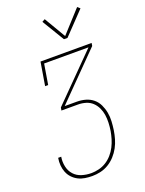

<svg xmlns="http://www.w3.org/2000/svg" viewBox="-175 -1044 850 1126"><g transform="rotate(-20 250.0 -481.0)"><path d="M200 0Q177 0 154.5 -3.5Q132 -7 112.5 -17Q93 -27 78 -43Q63 -59 55 -79Q47 -99 45 -122Q43 -145 47 -168Q47 -168 47 -168.5Q47 -169 47 -169H67Q66 -169 66 -168.5Q66 -168 66 -168Q61 -138 67.5 -108Q74 -78 93 -57Q112 -36 140.5 -27Q169 -18 200 -18Q223 -18 247.5 -24Q272 -30 293.5 -43.5Q315 -57 332 -76.5Q349 -96 360.5 -118.5Q372 -141 379 -164.5Q386 -188 390 -211Q394 -236 395 -261.5Q396 -287 392.5 -310.5Q389 -334 379 -355.5Q369 -377 352 -393Q335 -409 311.5 -416Q288 -423 263 -423H160L163 -441L436 -717H159L138 -590H119L143 -735H462L459 -717L187 -441H263Q291 -441 317 -433.5Q343 -426 363 -409.5Q383 -393 394.5 -369Q406 -345 411 -318.5Q416 -292 414.5 -264Q413 -236 409 -209Q405 -183 397.5 -157Q390 -131 377 -107Q364 -83 345 -62Q326 -41 302 -26.5Q278 -12 251.5 -6Q225 0 200 0ZM339 -811H317L233 -950L251 -960L330 -826L454 -962L470 -948Z"/></g></svg>

Font: Iosevka Slab Thin Oblique
Style: Regular
Weight: 100
Italic angle: -9°
Monospace: yes
Designer: Belleve Invis
Foundry: Belleve Invis
Version: Version 11.1.0; ttfautohint (v1.8.3)